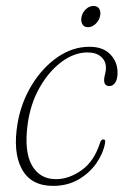

<svg xmlns="http://www.w3.org/2000/svg" viewBox="-20 -600 412 628"><path d="M266 -428.5Q223.5 -428.5 182.2 -398.2Q141 -368 110.5 -315.2Q80 -262.5 70.5 -194.5Q58.5 -105 84.2 -59.5Q110 -14 163 -14Q205.5 -14 246.8 -43.2Q288 -72.5 307 -132.5Q310.5 -144 318 -144Q326.5 -144 323.5 -131.5Q318 -99.5 296 -67.2Q274 -35 237.8 -13.5Q201.5 8 153.5 8Q81.5 8 51.5 -47Q21.5 -102 37.5 -197Q49.5 -265.5 84.2 -322.2Q119 -379 168.2 -413Q217.5 -447 272.5 -447Q317 -447 340.8 -422.2Q364.5 -397.5 364.5 -362.5Q364.5 -341 357 -329.8Q349.5 -318.5 338 -318.5Q320.5 -318.5 320.5 -338Q320.5 -346.5 323.5 -357Q326.5 -367.5 326.5 -378Q326.5 -400.5 310.5 -414.5Q294.5 -428.5 266 -428.5ZM268 -511Q254.5 -511 249 -521.5Q243.5 -532 247 -546Q250.5 -560.5 261.5 -570.5Q272.5 -580.5 286 -580.5Q299.5 -580.5 305 -570.5Q310.5 -560.5 307 -546Q303.5 -532 292.2 -521.5Q281 -511 268 -511Z"/></svg>

Font: Fraunces 72pt Soft Thin
Style: Italic
Weight: 100
Italic angle: -16°
Version: Version 1.000;[0bf87f6ff]